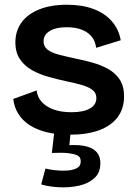

<svg xmlns="http://www.w3.org/2000/svg" viewBox="-20 -556 578 811"><path d="M274 13Q220 13 177.5 2.5Q135 -8 105 -27.5Q75 -47 57.5 -75Q40 -103 36 -138L135 -174Q137 -148 155 -127Q173 -106 205 -94Q237 -82 282 -82Q332 -82 359.5 -97.5Q387 -113 387 -142Q387 -163 371.5 -175.5Q356 -188 327.5 -196.5Q299 -205 259 -213Q222 -221 184.5 -231.5Q147 -242 115.5 -259.5Q84 -277 64.5 -305.5Q45 -334 45 -377Q45 -425 70.5 -460.5Q96 -496 145 -516Q194 -536 263 -536Q327 -536 375 -518Q423 -500 452.5 -466Q482 -432 490 -386L386 -354Q383 -382 367 -401.5Q351 -421 324.5 -431Q298 -441 262 -441Q216 -441 190 -425Q164 -409 164 -382Q164 -360 180 -347Q196 -334 225.5 -326Q255 -318 293 -310Q333 -302 370.5 -291.5Q408 -281 438 -264Q468 -247 486 -219.5Q504 -192 504 -149Q504 -97 476.5 -60.5Q449 -24 397.5 -5.5Q346 13 274 13ZM154 223 172 156Q188 160 213 163Q238 166 262.5 164.5Q287 163 304 154.5Q321 146 321 126Q321 119 318.5 112Q316 105 304.5 99.5Q293 94 268.5 91Q244 88 199 90L210 -5H279L273 57Q319 55 347.5 63Q376 71 390 88.5Q404 106 404 133Q404 174 378 197Q352 220 312.5 228.5Q273 237 230.5 235Q188 233 154 223Z"/></svg>

Font: Bricolage Grotesque 17pt SemiBold
Style: Regular
Weight: 600
Version: Version 1.001;gftools[0.9.33.dev8+g029e19f]